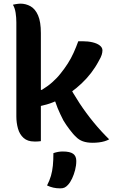

<svg xmlns="http://www.w3.org/2000/svg" viewBox="-20 -776 640 1057"><path d="M205 1Q198 2 192 2.5Q186 3 180.5 3Q175 3 168 3Q132 3 110 -16.5Q88 -36 79 -68Q70 -100 70 -135Q70 -210 70 -274Q70 -338 70 -397.5Q70 -457 70 -519Q70 -581 70 -653Q70 -679 66 -705.5Q62 -732 51 -750Q59 -752 65.5 -753Q72 -754 79 -755Q86 -756 92 -756Q122 -756 148 -741.5Q174 -727 189.5 -691.5Q205 -656 205 -594Q205 -517 205 -442.5Q205 -368 205 -295Q205 -222 205 -148.5Q205 -75 205 1ZM490 10Q459 10 436.5 2Q414 -6 398 -23Q388 -32 379.5 -42.5Q371 -53 362 -64.5Q353 -76 345 -88Q337 -100 329 -113Q320 -131 312 -147.5Q304 -164 297 -181.5Q290 -199 284 -217H253L351 -321Q382 -262 418 -207.5Q454 -153 495 -103Q536 -53 581 -9Q571 -3 556 1.5Q541 6 524 8Q507 10 490 10ZM166 -284 210 -281Q226 -291 240 -301Q254 -311 267 -322.5Q280 -334 292 -346.5Q304 -359 314 -372Q335 -398 353 -426Q371 -454 385 -485Q399 -516 411 -549H433Q465 -549 490 -543Q515 -537 529.5 -525.5Q544 -514 544 -499Q544 -488 540 -474.5Q536 -461 523 -439Q505 -405 481.5 -374.5Q458 -344 429.5 -317Q401 -290 369.5 -267.5Q338 -245 305 -228Q272 -211 237.5 -201Q203 -191 168 -186ZM274 67Q289 62 301 60Q313 58 326 58Q365 58 382.5 70.5Q400 83 400 110Q400 135 393.5 160Q387 185 377 206.5Q367 228 354 242Q345 252 335.5 256.5Q326 261 312 261Q291 261 273.5 257Q256 253 239 245Q253 218 260.5 192Q268 166 271 136Q274 106 274 67Z"/></svg>

Font: Recursive Casual
Style: Bold
Weight: 700
Version: Version 1.085